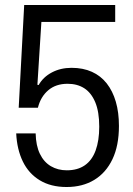

<svg xmlns="http://www.w3.org/2000/svg" viewBox="-20 -741 533 770"><path d="M247 9Q184 9 139.5 -18Q95 -45 71.5 -93.5Q48 -142 45 -206H123Q124 -157 140 -124Q156 -91 184 -74.5Q212 -58 248 -58Q291 -58 320 -78Q349 -98 363.5 -137.5Q378 -177 378 -233Q378 -293 362 -331Q346 -369 318 -387Q290 -405 251 -405Q204 -405 173.5 -379Q143 -353 132 -309H55L77 -721H442V-653H146L130 -401L135 -400Q153 -432 188 -450.5Q223 -469 267 -469Q313 -469 348.5 -453Q384 -437 408 -406.5Q432 -376 444.5 -333Q457 -290 457 -236Q457 -157 431 -102.5Q405 -48 358 -19.5Q311 9 247 9Z"/></svg>

Font: Mona Sans SemiCondensed
Style: Regular
Weight: 400
Width: 4
Designer: Deni Anggara
Foundry: GitHub
Version: Version 2.000